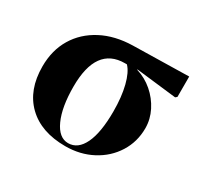

<svg xmlns="http://www.w3.org/2000/svg" viewBox="-120 -688 899 857"><g transform="rotate(30 330.0 -259.0)"><path d="M304 14Q179 14 108.5 -54.5Q38 -123 38 -244Q38 -327 75.5 -389.5Q113 -452 181.5 -488Q250 -524 341 -526L628 -532V-427L620 -420L412 -444V-442Q458 -428 494.5 -396.5Q531 -365 552.5 -322.5Q574 -280 574 -234Q574 -164 538.5 -107.5Q503 -51 441.5 -18.5Q380 14 304 14ZM308 -4Q358 -4 385.5 -61.5Q413 -119 413 -228Q413 -302 399 -358Q385 -414 360 -440H350Q203 -440 203 -235Q203 -130 231.5 -67Q260 -4 308 -4Z"/></g></svg>

Font: Literata 72pt
Style: Bold
Weight: 700
Designer: Latin by Veronika Burian and Jose Scaglione. Greek by Irene Vlachou. Cyrillic by Vera Evstafieva.
Foundry: TypeTogether
Version: Version 3.002